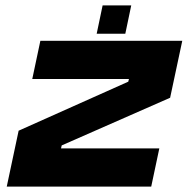

<svg xmlns="http://www.w3.org/2000/svg" viewBox="-20 -691 700 711"><path d="M5 0 49 -207 455 -388.5 457.5 -398.5H99.5L129.5 -540H655L610 -329L208.5 -152.5L206 -141.5H570L540 0ZM338 -566 360 -671H466L444 -566Z"/></svg>

Font: Tourney Expanded Black
Style: Italic
Weight: 900
Width: 7
Italic angle: -12°
Designer: Tyler Finck
Foundry: Etcetera Type Co
Version: Version 1.010; ttfautohint (v1.8.3)